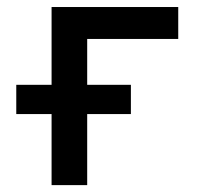

<svg xmlns="http://www.w3.org/2000/svg" viewBox="-20 -538 626 558"><path d="M27.3 -206.5H129.9V0H233.4V-206.5H360.4V-291.5H233.4V-424.8H498V-517.6H129.9V-291.5H27.3Z"/></svg>

Font: Cascadia Code PL
Style: Regular
Weight: 400
Monospace: yes
Designer: Aaron Bell
Foundry: Saja Typeworks
Version: Version 2404.023